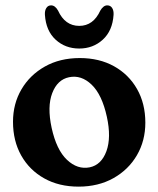

<svg xmlns="http://www.w3.org/2000/svg" viewBox="-20 -685 591 716"><path d="M277.5 -468.5Q350.5 -468.5 405.5 -437.8Q460.5 -407 491.2 -352.8Q522 -298.5 522 -227.5Q522 -160 490.5 -106Q459 -52 402.8 -20.5Q346.5 11 273 11Q200 11 145 -19.8Q90 -50.5 59.2 -105Q28.5 -159.5 28.5 -231Q28.5 -298 60 -351.8Q91.5 -405.5 147.5 -437Q203.5 -468.5 277.5 -468.5ZM314.5 -61Q358 -70 376.8 -121Q395.5 -172 378.5 -249.5Q360.5 -332 321.8 -369.2Q283 -406.5 237.5 -397Q194 -388 174.8 -337.8Q155.5 -287.5 172.5 -208.5Q190.5 -126 229.8 -89Q269 -52 314.5 -61ZM275.5 -588.5Q328 -588.5 354 -645.5Q365.5 -665 380 -665Q392 -665 398.2 -655.2Q404.5 -645.5 403.5 -629.5Q399.5 -570 363.2 -537Q327 -504 275.5 -504Q223.5 -504 187.5 -537Q151.5 -570 147.5 -629.5Q146.5 -645.5 152.8 -655.2Q159 -665 170.5 -665Q185.5 -665 196.5 -645.5Q222.5 -588.5 275.5 -588.5Z"/></svg>

Font: Fraunces 72pt S100 SemiBold
Style: Regular
Weight: 600
Version: Version 1.000; ttfautohint (v1.8.3)